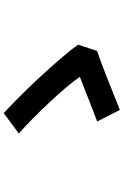

<svg xmlns="http://www.w3.org/2000/svg" viewBox="165 -870 669 1040"><g transform="rotate(-90 500.0 -349.5)"><path d="M745 -158.6Q714.2 -148.6 671.5 -132.5Q628.7 -116.3 582.2 -97.8Q535.6 -79.4 494.1 -62.9Q452.7 -46.5 425 -35.2L362.4 -158.3Q385.6 -166.5 418.1 -179.2Q450.5 -191.9 485.4 -205.5Q520.2 -219.2 551.4 -231.6Q582.7 -244.1 604.2 -252.1Q584.9 -280.8 548.8 -323.8Q512.8 -366.8 468 -414.5Q423.1 -462.1 378.3 -506.7Q333.4 -551.3 297.4 -582.7L407.6 -664.4Q444.5 -630.5 487.4 -587.9Q530.2 -545.4 573.4 -499.9Q616.6 -454.3 656.1 -409.9Q695.7 -365.5 727.4 -327.2Q759.2 -288.9 778.4 -261.6Z"/></g></svg>

Font: Noto Sans TC
Style: Regular
Weight: 100
Designer: Ryoko NISHIZUKA 西塚涼子 (kana, bopomofo & ideographs); Paul D. Hunt (Latin, Greek & Cyrillic); Sandoll Communications 산돌커뮤니
Foundry: Adobe
Version: Version 2.004;hotconv 1.0.118;makeotfexe 2.5.65603